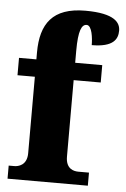

<svg xmlns="http://www.w3.org/2000/svg" viewBox="-54 -809 555 848"><g transform="rotate(5 223.0 -384.5)"><path d="M12 0H368V-58H321C301 -58 265 -65 265 -120V-459H385V-536H265V-589C265 -679 279 -707 301 -707C325 -707 331 -650 331 -620C426 -620 446 -656 446 -694C446 -729 421 -769 290 -769C145 -769 93 -694 93 -567V-536H16V-459H93V-120C93 -65 53 -58 37 -58H12Z"/></g></svg>

Font: Noto Serif Armenian Condensed Black
Style: Regular
Weight: 900
Width: 3
Designer: Monotype Design Team
Foundry: Monotype Imaging Inc.
Version: Version 2.008